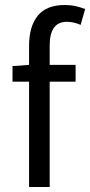

<svg xmlns="http://www.w3.org/2000/svg" viewBox="-20 -744 359 764"><path d="M300.8 -645Q273.9 -657.2 245.6 -657.2Q177.7 -657.2 177.7 -563V-485.8H280.8V-418.9H177.7V0H95.7V-418.9H29.8V-481L95.7 -485.8V-563Q95.7 -638.2 130.1 -681.2Q164.6 -724.1 237.8 -724.1Q260.7 -724.1 281.2 -719.5Q301.8 -714.8 318.8 -708Z"/></svg>

Font: Pyidaungsu Numbers
Style: Regular
Weight: 400
Designer: Sun Tun
Foundry: MCF
Version: Version 2.053; ttfautohint (v1.8.2)